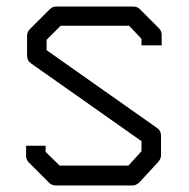

<svg xmlns="http://www.w3.org/2000/svg" viewBox="-20 -617 580 589"><path d="M414 -498 376 -538H166L123 -495V-463L461 -225Q474 -216.5 474 -200V-141Q474 -130.5 466 -121L409 -59Q398 -48 387 -48H151Q139 -48 130 -57L69 -118Q60 -127 60 -139V-170H120V-151L163 -109H374L414 -153V-184L76 -422Q63 -430.5 63 -447V-507Q63 -519 72 -528L133 -589Q141 -597 154 -597H388Q401 -597 409 -589L467 -531Q476 -522 476 -510V-478H414Z"/></svg>

Font: 3270 Nerd Font
Style: Regular
Weight: 400
Monospace: yes
Version: Version 3.0.1;Nerd Fonts 3.3.0